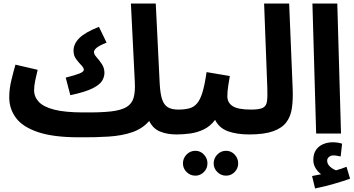

<svg xmlns="http://www.w3.org/2000/svg" viewBox="-20 -752 1993 1081"><path d="M424 21 450 -119Q545 -118 603.5 -124.5Q662 -131 692.5 -149.5Q723 -168 732.5 -202.5Q742 -237 739 -291L717 -732H857L879 -284Q882 -224 893 -192Q904 -160 926 -147.5Q948 -135 984 -135Q1021 -135 1037.5 -115.5Q1054 -96 1054 -67Q1054 -36 1033 -15.5Q1012 5 974 5Q921 5 881 -11.5Q841 -28 820 -71Q783 -28 725.5 -8Q668 12 592 17Q516 22 424 21ZM376 -216 350 -315Q402 -328 427 -338Q452 -348 452 -359Q452 -370 437.5 -385Q423 -400 408.5 -419.5Q394 -439 394 -467Q394 -505 426.5 -537.5Q459 -570 537 -601L580 -512Q538 -495 523.5 -482.5Q509 -470 509 -459Q509 -446 524 -429.5Q539 -413 553.5 -391Q568 -369 568 -342Q568 -320 555.5 -298Q543 -276 502 -255Q461 -234 376 -216ZM424 21Q281 21 194.5 -8Q108 -37 70 -88Q32 -139 32 -204Q32 -251 44 -300.5Q56 -350 67 -388L192 -359Q185 -331 178.5 -299.5Q172 -268 172 -244Q172 -207 198.5 -178.5Q225 -150 286 -134.5Q347 -119 450 -119L470 -11Z M974 5 984 -135Q1020 -135 1046 -142Q1072 -149 1090 -170.5Q1108 -192 1120.5 -234Q1133 -276 1143 -346L1274 -324Q1270 -301 1265 -269Q1260 -237 1260 -210Q1260 -174 1290 -154.5Q1320 -135 1393 -135Q1431 -135 1447 -115.5Q1463 -96 1463 -67Q1463 -36 1442.5 -15.5Q1422 5 1383 5Q1313 5 1263.5 -13Q1214 -31 1191 -77Q1164 -41 1127.5 -23.5Q1091 -6 1051.5 -0.5Q1012 5 974 5ZM1253 237Q1224 237 1203.5 216.5Q1183 196 1183 168Q1183 139 1203.5 118Q1224 97 1253 97Q1281 97 1301 118Q1321 139 1321 168Q1321 196 1301 216.5Q1281 237 1253 237ZM1080 237Q1051 237 1030.5 216.5Q1010 196 1010 168Q1010 139 1030.5 118Q1051 97 1080 97Q1108 97 1128 118Q1148 139 1148 168Q1148 196 1128 216.5Q1108 237 1080 237Z M1383 5 1393 -135Q1439 -135 1459 -144.5Q1479 -154 1483 -180.5Q1487 -207 1485 -258L1467 -732H1608L1628 -248Q1630 -190 1623.5 -143.5Q1617 -97 1592.5 -64Q1568 -31 1517.5 -13Q1467 5 1383 5Z M1760 0 1739 -732H1879L1900 0ZM1754 309 1737 239Q1769 233 1788 229Q1770 216 1757 195Q1744 174 1744 149Q1744 113 1760 91Q1776 69 1801 59Q1826 49 1853 49Q1882 49 1906 57L1898 129Q1888 127 1878 125Q1868 123 1856 123Q1843 123 1832.5 131.5Q1822 140 1822 152Q1822 172 1838.5 186.5Q1855 201 1872 207Q1904 198 1931 187L1951 254Q1913 268 1858.5 283.5Q1804 299 1754 309Z"/></svg>

Font: Noto IKEA Arabic
Style: Bold
Weight: 700
Designer: Monotype Design Team
Foundry: Monotype Imaging Inc.
Version: Version 1.200